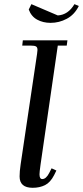

<svg xmlns="http://www.w3.org/2000/svg" viewBox="-20 -896 399 923"><path d="M74.2 -47.9Q74.2 -71.8 79.1 -105L158.2 -637.2Q160.2 -650.9 160.2 -655.8Q160.2 -668.5 153.3 -672.6Q146.5 -676.8 127.9 -676.8H86.9L89.8 -702.1H304.2L300.8 -676.8H257.8L174.8 -104Q169.9 -68.8 169.9 -58.1Q169.9 -35.2 183.1 -35.2Q201.7 -35.2 216.8 -64.9L228 -86.9L251 -76.2L240.2 -54.2Q222.2 -19 196.5 -6.1Q170.9 6.8 137.2 6.8Q74.2 6.8 74.2 -47.9ZM118.2 -850.1 130.9 -876 257.8 -821.8Q307.6 -824.7 337.9 -876L358.9 -867.2Q337.9 -825.2 301 -805.7Q264.2 -786.1 223.1 -786.1Q187 -786.1 158.7 -801.5Q130.4 -816.9 118.2 -850.1Z"/></svg>

Font: Dihjauti S
Style: Bold Italic
Weight: 700
Italic angle: -9°
Designer: T. Christopher White
Version: Version 3.0.0